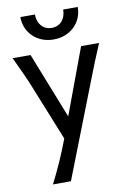

<svg xmlns="http://www.w3.org/2000/svg" viewBox="-102 -778 718 1078"><g transform="rotate(-10 256.5 -239.5)"><path d="M212.4 239.3H109.9Q123.5 212.9 137.5 183.6Q151.4 154.3 164.8 124.3Q178.2 94.2 190.4 64.7Q202.6 35.2 212.9 7.8L217.3 -3.9L87.9 -324.7Q74.7 -357.9 55.9 -399.4Q37.1 -440.9 9.8 -498H112.3L260.7 -122.1L400.4 -498H502.9Q478.5 -441.4 462.2 -400.1Q445.8 -358.9 432.6 -325.2ZM419.9 -717.8Q419.9 -684.1 407.7 -655.5Q395.5 -627 373.5 -606Q351.6 -585 321.5 -573.2Q291.5 -561.5 256.3 -561.5Q220.7 -561.5 190.7 -573.2Q160.6 -585 138.9 -606Q117.2 -627 105 -655.5Q92.8 -684.1 92.8 -717.8H175.8Q175.8 -697.8 181.4 -681.4Q187 -665 197.8 -652.8Q208.5 -640.6 223.1 -634Q237.8 -627.4 256.3 -627.4Q274.9 -627.4 289.8 -634Q304.7 -640.6 315.2 -652.8Q325.7 -665 331.3 -681.4Q336.9 -697.8 336.9 -717.8Z"/></g></svg>

Font: Andika Compact
Style: Regular
Weight: 400
Designer: Victor Gaultney, Annie Olsen, Julie Remington, Don Collingsworth, Eric Hays, Becca Hirsbrunner
Foundry: SIL International
Version: Version 5.000 ; LnSpcTght